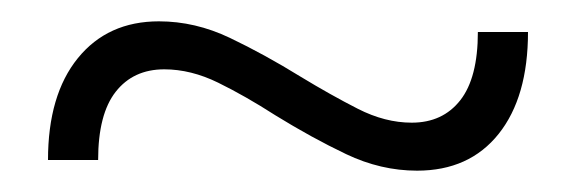

<svg xmlns="http://www.w3.org/2000/svg" viewBox="-20 -380 540 180"><path d="M371 -220Q337 -220 304.5 -235.5Q272 -251 238 -272Q210 -290 184.5 -302.5Q159 -315 134 -315Q105 -315 88.5 -294Q72 -273 72 -230H25Q25 -291 53 -325.5Q81 -360 129 -360Q163 -360 195.5 -344.5Q228 -329 262 -308Q290 -291 315.5 -278Q341 -265 366 -265Q395 -265 411.5 -286Q428 -307 428 -350H475Q475 -289 447.5 -254.5Q420 -220 371 -220Z"/></svg>

Font: M PLUS Code Latin Light
Style: Regular
Weight: 300
Designer: Coji Morishita
Foundry: UNDERFOREST DESIGN
Version: Version 1.002; ttfautohint (v1.8.3)